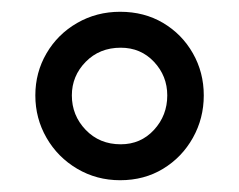

<svg xmlns="http://www.w3.org/2000/svg" viewBox="-20 -755 406 326"><path d="M184 -449Q144 -449 111 -468.5Q78 -488 59 -521Q40 -554 40 -593Q40 -632 59 -664.5Q78 -697 111 -716Q144 -735 184 -735Q225 -735 257 -716Q289 -697 307.5 -664.5Q326 -632 326 -593Q326 -554 307.5 -521Q289 -488 257 -468.5Q225 -449 184 -449ZM185 -510Q219 -510 241.5 -534.5Q264 -559 264 -593Q264 -626 241.5 -650Q219 -674 185 -674Q149 -674 125.5 -650Q102 -626 102 -593Q102 -559 125.5 -534.5Q149 -510 185 -510Z"/></svg>

Font: Instrument Sans Condensed
Style: Bold
Weight: 700
Width: 3
Designer: Rodrigo Fuenzalida
Foundry: fragTYPE
Version: Version 1.000;gftools[0.9.28]